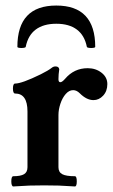

<svg xmlns="http://www.w3.org/2000/svg" viewBox="-20 -672 409 696"><path d="M369.1 -367.2Q369.1 -341.8 354 -325.4Q338.9 -309.1 318.8 -309.1Q293.9 -309.1 269 -334Q257.8 -345.2 245.1 -345.2Q230.5 -345.2 218.3 -331.3Q206.1 -317.4 199 -296.1Q191.9 -274.9 191.9 -254.9V-65.9Q191.9 -47.9 205.8 -40.5Q219.7 -33.2 251.5 -33.2Q258.3 -33.2 258.3 -14.6Q258.3 3.9 251.5 3.9Q213.9 1.5 193.1 0.7Q172.4 0 140.1 0Q107.4 0 86.9 0.7Q66.4 1.5 28.3 3.9Q24.9 3.9 22.9 -1Q21 -5.9 21 -14.6Q21 -33.2 28.3 -33.2Q54.7 -33.2 67.1 -40.5Q79.6 -47.9 79.6 -65.9V-268.1Q79.6 -333 34.7 -333Q26.9 -333 26.9 -351.1Q26.9 -369.1 34.7 -369.1Q59.1 -369.1 127.9 -402.8Q155.3 -416.5 167 -425.8Q173.3 -431.2 181.2 -431.2Q193.4 -431.2 194.8 -420.9Q191.9 -402.8 191.9 -384.8Q191.9 -374 198.7 -374Q205.1 -374 215.8 -386.2Q248.5 -424.8 297.9 -424.8Q327.1 -424.8 348.1 -408.4Q369.1 -392.1 369.1 -367.2ZM57.6 -498Q63.5 -498 68.1 -499Q72.8 -500 73.2 -502Q81.5 -543.9 109.6 -564.9Q137.7 -585.9 184.1 -585.9Q230.5 -585.9 258.5 -564.9Q286.6 -543.9 294.9 -502Q295.4 -500 300 -499Q304.7 -498 310.5 -498Q316.4 -498 320.8 -499Q325.2 -500 325.2 -502Q325.2 -651.9 184.1 -651.9Q43 -651.9 43 -502Q43 -500 47.4 -499Q51.8 -498 57.6 -498Z"/></svg>

Font: JuniusX
Style: Bold
Weight: 700
Designer: Peter S. Baker
Foundry: Briery Creek Software
Version: Version 1.004